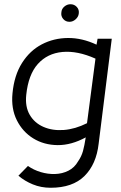

<svg xmlns="http://www.w3.org/2000/svg" viewBox="-20 -683 571 907"><path d="M219 204Q174 204 135 188Q96 172 67 147L112 101Q139 120 172.5 130Q206 140 240 139Q274 138 303 123.5Q332 109 349 79Q365 56 372 30.5Q379 5 385 -34Q317 3 252.5 2.5Q188 2 137.5 -29Q87 -60 59.5 -115Q32 -170 39 -242Q47 -327 84 -385.5Q121 -444 177.5 -473.5Q234 -503 301 -503.5Q368 -504 436 -472L441 -500H508L446 -4Q435 93 379 148.5Q323 204 219 204ZM104 -235Q98 -179 120.5 -140.5Q143 -102 185.5 -83.5Q228 -65 281.5 -69Q335 -73 391 -101L431 -406Q346 -444 275 -437.5Q204 -431 159 -381Q114 -331 104 -235ZM308 -580Q290 -580 278.5 -593.5Q267 -607 270 -625Q271 -641 284 -652Q297 -663 313 -663Q331 -663 343 -650Q355 -637 352 -618Q350 -603 337 -591.5Q324 -580 308 -580Z"/></svg>

Font: Kulim Park Light
Style: Italic
Weight: 300
Italic angle: -8°
Designer: Noponies / Dale Sattler
Foundry: Noponies
Version: Version 1.000; ttfautohint (v1.8.3)